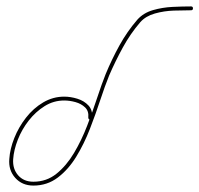

<svg xmlns="http://www.w3.org/2000/svg" viewBox="-20 -567 621 598"><path d="M261 -194Q255 -195 255 -201Q257 -221 245 -232.5Q233 -244 215 -249Q197 -254 180 -254Q147 -254 119 -236.5Q91 -219 69.5 -191.5Q48 -164 35.5 -132Q23 -100 21 -71Q19 -41 36.5 -21Q54 -1 84 -1Q125 -1 156 -26Q187 -51 210.5 -90.5Q234 -130 251.5 -175.5Q269 -221 283 -263.5Q297 -306 309 -336Q328 -382 352 -425.5Q376 -469 408 -506Q427 -527 456.5 -535.5Q486 -544 517.5 -545.5Q549 -547 575 -547Q575 -547 575 -547Q575 -547 575 -547Q581 -547 581 -541Q581 -535 575 -535Q552 -535 521.5 -534Q491 -533 462.5 -525Q434 -517 417 -498Q386 -462 362.5 -419Q339 -376 320 -332Q307 -300 292.5 -256Q278 -212 260 -165.5Q242 -119 217.5 -79Q193 -39 160 -14Q127 11 84 11Q49 11 27.5 -13Q6 -37 9 -72Q11 -103 24.5 -137Q38 -171 61 -200.5Q84 -230 114.5 -248Q145 -266 180 -266Q200 -266 221 -259.5Q242 -253 255.5 -238.5Q269 -224 267 -200Q267 -194 261 -194Z"/></svg>

Font: FRB American Cursive Guidelines Arrows Thin
Style: Italic
Weight: 100
Italic angle: -25°
Version: Version 2.0;Modular Font Editor K font №1